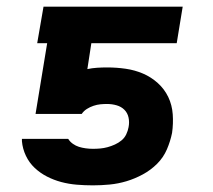

<svg xmlns="http://www.w3.org/2000/svg" viewBox="-20 -550 640 578"><path d="M260 8Q235 8 211 6Q187 4 164.5 -2Q142 -8 121.5 -18.5Q101 -29 84.5 -44.5Q68 -60 58 -81Q48 -102 46 -125V-132H185L186 -131Q191 -123 199.5 -117Q208 -111 217.5 -108Q227 -105 238 -103.5Q249 -102 260 -102Q271 -102 282 -103Q293 -104 304 -107Q315 -110 326 -115Q337 -120 346 -127.5Q355 -135 360 -145.5Q365 -156 367 -167Q370 -182 367 -196Q364 -210 354.5 -219.5Q345 -229 331 -233Q317 -237 302 -237Q292 -237 282 -236Q272 -235 261.5 -231.5Q251 -228 241.5 -222Q232 -216 226 -207H87L122 -420H92L111 -530H530L512 -420H255L243 -342Q257 -345 272 -346Q287 -347 302 -347Q331 -347 358.5 -343Q386 -339 410.5 -328.5Q435 -318 455 -300Q475 -282 486.5 -258Q498 -234 500 -206Q502 -178 498 -150Q493 -125 482.5 -100.5Q472 -76 453 -57Q434 -38 410 -25Q386 -12 361 -4.5Q336 3 310.5 5.5Q285 8 260 8Z"/></svg>

Font: Iosevka Curly XBdExObl
Style: Regular
Weight: 800
Width: 7
Italic angle: -9°
Monospace: yes
Designer: Belleve Invis
Foundry: Belleve Invis
Version: Version 11.1.0; ttfautohint (v1.8.3)